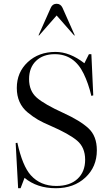

<svg xmlns="http://www.w3.org/2000/svg" viewBox="-20 -981 591 1017"><path d="M276 16Q176 16 110 -39L89 16H76L63 -223L72 -225Q99 -102 143 -53Q194 4 278 4Q350 4 390.5 -33.5Q431 -71 431 -135Q431 -200 388.5 -236Q346 -272 247 -315Q207 -332 181 -347Q155 -362 126.5 -385.5Q98 -409 83.5 -441.5Q69 -474 69 -515Q69 -598 127 -652Q185 -706 274 -706Q350 -706 427 -646L451 -694H464L474 -476L464 -473Q448 -540 423 -591Q373 -694 270 -694Q208 -694 171 -658.5Q134 -623 134 -562Q134 -499 175 -463.5Q216 -428 315 -383Q405 -342 449 -301Q493 -260 493 -185Q493 -97 432 -40.5Q371 16 276 16ZM311 -940 376 -794 373 -793 280 -899 187 -793 184 -794 249 -940Q258 -961 280 -961Q301 -961 311 -940Z"/></svg>

Font: Libre Caslon Display
Style: Regular
Weight: 400
Designer: Pablo Impallari, Rodrigo Fuenzalida
Foundry: Pablo Impallari, Rodrigo Fuenzalida
Version: Version 1.002